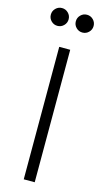

<svg xmlns="http://www.w3.org/2000/svg" viewBox="-136 -938 530 980"><g transform="rotate(15 129.0 -447.5)"><path d="M100 0V-700H158V0ZM63 -801Q43.5 -801 29.8 -814.8Q16 -828.5 16 -848Q16 -867.5 29.8 -881.2Q43.5 -895 63 -895Q82.5 -895 96.2 -881.2Q110 -867.5 110 -848Q110 -828.5 96.2 -814.8Q82.5 -801 63 -801ZM195 -801Q175.5 -801 161.8 -814.8Q148 -828.5 148 -848Q148 -867.5 161.8 -881.2Q175.5 -895 195 -895Q214.5 -895 228.2 -881.2Q242 -867.5 242 -848Q242 -828.5 228.2 -814.8Q214.5 -801 195 -801Z"/></g></svg>

Font: Geologica-Sharp
Style: Regular
Weight: 100
Designer: Sindre Bremnes, Frode Helland
Foundry: Monokrom Skriftforlag AS
Version: Version 1.010;gftools[0.9.28]